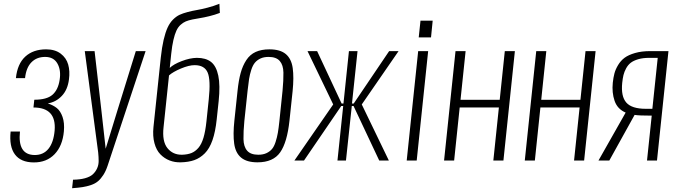

<svg xmlns="http://www.w3.org/2000/svg" viewBox="-20 -848 3567 1014"><path d="M157.7 9.8Q89.8 9.3 58.8 -32.5Q27.8 -74.2 36.1 -153.3H85.4Q72.3 -30.8 162.1 -29.3Q209 -28.8 236.1 -62.5Q263.2 -96.2 268.6 -159.2Q278.3 -280.3 156.7 -280.3L161.1 -321.3Q227.5 -321.3 257.3 -347.7Q287.1 -374 294.9 -425.8Q303.2 -477.1 283.4 -512.2Q263.7 -547.4 218.3 -547.4Q173.8 -547.4 146 -519Q118.2 -490.7 112.3 -435.5H64Q71.8 -510.7 113.5 -549.1Q155.3 -587.4 223.6 -587.4Q270.5 -587.4 300.3 -564.9Q330.1 -542.5 340.1 -507.3Q350.1 -472.2 344.2 -428.7Q337.4 -374 306.6 -341.6Q275.9 -309.1 232.4 -301.8Q261.2 -292.5 280.3 -277.1Q299.3 -261.7 310.3 -230.5Q321.3 -199.2 317.4 -154.8Q310.5 -77.6 268.3 -33.7Q226.1 10.3 157.7 9.8Z M360.8 146 365.7 101.1Q402.3 100.6 429 93.3Q455.6 85.9 470 72.8Q484.4 59.6 492.7 41.5Q501 23.4 501 2.2Q501 -19 498.5 -43L427.7 -578.1H479.5L514.6 -272.5L538.1 -62.5L601.6 -269.5L697.3 -578.1H749L548.3 27.3Q538.6 56.2 525.6 76.2Q512.7 96.2 497.8 108.9Q482.9 121.6 460.7 129.2Q438.5 136.7 416.3 140.1Q394 143.6 360.8 146Z M941.9 -30.8Q970.7 -31.7 991 -39.8Q1011.2 -47.9 1027.8 -67.1Q1044.4 -86.4 1054.7 -120.8Q1064.9 -155.3 1070.3 -207L1082.5 -323.7Q1093.3 -425.8 1076.7 -464.8Q1060.1 -503.9 1007.8 -503.9Q978 -503.9 935.5 -486.1Q893.1 -468.3 872.6 -449.7L843.8 -176.3Q835.4 -101.6 864.3 -65.7Q893.1 -29.8 941.9 -30.8ZM935.1 9.3Q903.3 10.3 875.7 -0.5Q848.1 -11.2 826.9 -33Q805.7 -54.7 795.7 -91.8Q785.6 -128.9 790.5 -177.2L829.1 -543.5Q835 -598.1 844.2 -637.7Q853.5 -677.2 865.2 -702.6Q877 -728 894 -744.9Q911.1 -761.7 928.5 -769.8Q945.8 -777.8 970.7 -784.4Q995.6 -791 1019 -794.9Q1042.5 -798.8 1075.7 -807.4Q1108.9 -815.9 1138.7 -828.1L1141.1 -779.8Q1114.3 -769.5 1085.2 -762.5Q1056.2 -755.4 1036.4 -752.4Q1016.6 -749.5 995.8 -745.1Q975.1 -740.7 961.2 -734.9Q947.3 -729 933.8 -717Q920.4 -705.1 911.6 -686Q902.8 -667 895.8 -636.7Q888.7 -606.4 884.3 -564L876.5 -489.3Q896.5 -508.8 939.9 -525.4Q983.4 -542 1019.5 -542.5Q1066.9 -542.5 1094.5 -521Q1122.1 -499.5 1132.8 -448.7Q1143.6 -397.9 1134.8 -314L1124.5 -217.8Q1117.7 -152.3 1102.1 -107.7Q1086.4 -63 1061.5 -38.1Q1036.6 -13.2 1006.3 -2.4Q976.1 8.3 935.1 9.3Z M1339.8 9.3Q1283.2 9.3 1253.4 -15.6Q1223.6 -40.5 1216.8 -89.4Q1210 -138.2 1217.8 -210.9L1234.4 -367.2Q1240.2 -423.8 1251 -462.6Q1261.7 -501.5 1281 -530.8Q1300.3 -560.1 1330.3 -573.7Q1360.4 -587.4 1402.8 -587.4Q1459.5 -587.4 1489.3 -562.5Q1519 -537.6 1525.9 -488.5Q1532.7 -439.5 1525.4 -367.2L1508.8 -210.9Q1496.6 -96.2 1459.7 -43.5Q1422.9 9.3 1339.8 9.3ZM1344.2 -30.8Q1369.1 -30.8 1387 -39.1Q1404.8 -47.4 1416.3 -60.8Q1427.7 -74.2 1435.5 -98.6Q1443.4 -123 1447.5 -147.2Q1451.7 -171.4 1455.6 -209L1472.2 -369.1Q1477.5 -424.8 1476.8 -464.6Q1476.1 -504.4 1457.5 -525.9Q1439 -547.4 1398.4 -547.4Q1373.5 -547.4 1355.7 -539.1Q1337.9 -530.8 1326.4 -517.1Q1314.9 -503.4 1307.1 -479.2Q1299.3 -455.1 1295.4 -430.7Q1291.5 -406.2 1287.6 -369.1L1270.5 -209Q1265.1 -152.8 1265.9 -113.3Q1266.6 -73.7 1285.2 -52.2Q1303.7 -30.8 1344.2 -30.8Z M1534.7 0 1739.7 -296.4 1604 -578.1H1654.8L1784.2 -301.3H1793.9L1822.8 -578.1H1868.2L1838.9 -301.3H1848.1L2035.2 -578.1H2085L1890.6 -296.4L2033.7 0H1982.9L1847.2 -288.1H1837.9L1807.1 0H1762.2L1792.5 -288.1H1782.2L1585.4 0Z M2191.4 -650.4 2200.7 -738.8H2265.1L2256.3 -650.4ZM2127.9 0 2188.5 -578.1H2241.2L2180.7 0Z M2325.2 0 2385.7 -578.1H2439L2412.1 -320.8H2619.1L2646 -578.1H2699.2L2638.7 0H2585.4L2614.7 -280.3H2407.7L2378.4 0Z M2751.5 0 2812 -578.1H2865.2L2838.4 -320.8H3045.4L3072.3 -578.1H3125.5L3064.9 0H3011.7L3041 -280.3H2834L2804.7 0Z M3390.6 -273.4H3425.3L3453.6 -542.5H3408.7Q3375.5 -542.5 3350.6 -535.2Q3325.7 -527.8 3311 -516.4Q3296.4 -504.9 3286.6 -486.8Q3276.9 -468.8 3272.7 -451.4Q3268.6 -434.1 3266.1 -410.6Q3258.8 -339.4 3287.6 -306.4Q3316.4 -273.4 3390.6 -273.4ZM3140.6 0 3284.2 -253.4Q3240.7 -272 3225.8 -315.4Q3210.9 -358.9 3216.3 -411.1Q3219.2 -438.5 3224.9 -460Q3230.5 -481.4 3244.4 -504.6Q3258.3 -527.8 3278.8 -543Q3299.3 -558.1 3334 -568.1Q3368.7 -578.1 3414.1 -578.1H3510.3L3449.7 0H3397L3421.9 -237.3Q3353.5 -237.3 3331.5 -241.2L3197.8 0Z"/></svg>

Font: Oswald
Style: Extra-Light
Weight: 200
Designer: Vernon Adams
Foundry: Vernon Adams
Version: 3.0; ttfautohint (v0.94.23-7a4d-dirty) -l 8 -r 50 -G 200 -x 